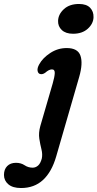

<svg xmlns="http://www.w3.org/2000/svg" viewBox="-149 -704 491 967"><path d="M219 -534Q182 -534 162.2 -552.8Q142.5 -571.5 143.5 -599Q144.5 -632 172.8 -658Q201 -684 249 -684Q286.5 -684 304.8 -665Q323 -646 322 -617Q321 -584.5 293 -559.2Q265 -534 219 -534ZM250 -317 134 84Q111.5 162 67.5 202.5Q23.5 243 -43 243Q-85 243 -107 224.2Q-129 205.5 -129 177Q-129 149 -112.8 132.5Q-96.5 116 -68.5 116Q-43.5 116 -25.2 128.2Q-7 140.5 15.5 140.5Q30.5 140.5 42.8 129.8Q55 119 61.5 94.5Q66 73 59.8 48.2Q53.5 23.5 49 -5.5Q44.5 -34.5 54 -69L116.5 -284Q126 -317 126.8 -335.8Q127.5 -354.5 112.5 -354.5Q97.5 -354.5 78.5 -337.5Q64.5 -327.5 52 -331.5Q42.5 -334.5 40.2 -347.8Q38 -361 48.5 -380Q66 -412 104 -437Q142 -462 187 -462Q243 -462 256.2 -423.5Q269.5 -385 250 -317Z"/></svg>

Font: Fraunces 72pt S100 SemiBold
Style: Italic
Weight: 600
Italic angle: -16°
Version: Version 1.000; ttfautohint (v1.8.3)